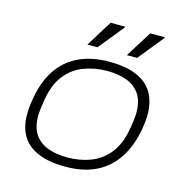

<svg xmlns="http://www.w3.org/2000/svg" viewBox="-108 -823 900 936"><g transform="rotate(15 342.0 -355.5)"><path d="M303 12Q222 12 167.5 -10.5Q113 -33 85.5 -77Q58 -121 58 -186Q58 -214 61.5 -239.5Q65 -265 70 -289Q87 -370 127.5 -425.5Q168 -481 231.5 -509.5Q295 -538 380 -538Q463 -538 517.5 -515Q572 -492 599 -447Q626 -402 626 -336Q626 -319 624 -301Q622 -283 619 -263Q603 -174 562.5 -112.5Q522 -51 457.5 -19.5Q393 12 303 12ZM301 -34Q365 -34 419.5 -55Q474 -76 511.5 -124Q549 -172 562 -253Q566 -274 567.5 -288.5Q569 -303 570 -313Q571 -323 571 -332Q571 -391 546.5 -426Q522 -461 479.5 -476.5Q437 -492 382 -492Q319 -492 264 -471Q209 -450 171.5 -402.5Q134 -355 121 -273Q118 -252 116 -237.5Q114 -223 113 -212.5Q112 -202 112 -193Q112 -135 136.5 -100Q161 -65 203.5 -49.5Q246 -34 301 -34ZM254 -591 336 -723H409L408 -718L305 -591ZM453 -591 536 -723H609L608 -718L505 -591Z"/></g></svg>

Font: Archivo Expanded Thin
Style: Italic
Weight: 250
Width: 7
Italic angle: -10°
Designer: Hector Gatti
Foundry: Omnibus-Type
Version: Version 2.001